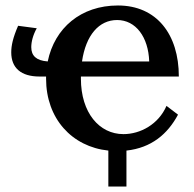

<svg xmlns="http://www.w3.org/2000/svg" viewBox="-20 -536 707 700"><path d="M21 -345C21 -288 57 -257 124 -257H148V-249C148 -104 242 -1 375 13V144H441V13C532 3 591 -47 629 -118L587 -150C558 -83 492 -47 430 -47C342 -47 275 -125 275 -249V-257H632C632 -411 551 -516 410 -516C275 -516 179 -434 154 -312C112 -315 94 -333 94 -364C94 -383 100 -408 114 -433L46 -442C27 -398 21 -370 21 -345ZM279 -312C293 -408 341 -463 407 -463C475 -463 521 -401 524 -312Z"/></svg>

Font: LT Superior Serif Semibold
Style: Regular
Weight: 600
Designer: Daniel Lyons
Foundry: LyonsType
Version: Version 2.120;FEAKit 1.0